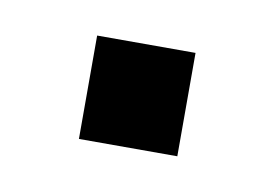

<svg xmlns="http://www.w3.org/2000/svg" viewBox="-30 -406 238 167"><g transform="rotate(10 89.5 -322.5)"><path d="M45.9 -368.2H132.8V-276.9H45.9Z"/></g></svg>

Font: Overused Grotesk
Style: Regular
Weight: 400
Version: Version 0.002